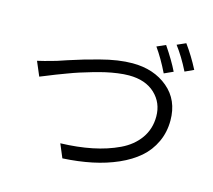

<svg xmlns="http://www.w3.org/2000/svg" viewBox="-112 -942 1202 1082"><g transform="rotate(15 488.5 -401.0)"><path d="M58.6 -491.2Q87.9 -497.1 166 -519.5Q170.9 -521.5 224.6 -539.1Q278.3 -556.6 310.5 -565.9Q342.8 -575.2 396 -589.4Q449.2 -603.5 496.1 -610.4Q543 -617.2 583 -617.2Q708 -617.2 790 -548.3Q872.1 -479.5 872.1 -360.4Q872.1 -292 845.2 -234.4Q818.4 -176.8 771 -135.7Q723.6 -94.7 656.2 -64.9Q588.9 -35.2 509.8 -18.6Q430.7 -2 338.9 2.9L305.7 -76.2Q405.3 -79.1 489.3 -96.2Q573.2 -113.3 642.1 -146Q710.9 -178.7 750 -233.9Q789.1 -289.1 789.1 -361.3Q789.1 -441.4 733.4 -493.7Q677.7 -545.9 581.1 -545.9Q551.8 -545.9 516.1 -541Q480.5 -536.1 448.2 -528.8Q416 -521.5 375.5 -509.8Q335 -498 306.2 -488.8Q277.3 -479.5 238.3 -464.8Q199.2 -450.2 180.2 -442.9Q161.1 -435.5 129.4 -422.4Q97.7 -409.2 93.8 -408.2ZM687.5 -743.2 738.3 -765.6Q790 -689.5 818.4 -630.9L766.6 -607.4Q728.5 -685.5 687.5 -743.2ZM794.9 -782.2 845.7 -804.7Q890.6 -743.2 927.7 -670.9L877 -647.5Q837.9 -725.6 794.9 -782.2Z"/></g></svg>

Font: Min Sans
Style: Regular
Weight: 400
Designer: Jinseong-Kim, NotoSansCJK, Nunito
Foundry: Jinseong-Kim
Version: Version 1.400;Glyphs 3.1.2 (3151)